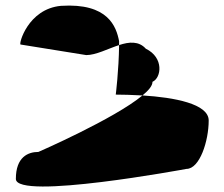

<svg xmlns="http://www.w3.org/2000/svg" viewBox="-20 -712 804 690"><path d="M37 -69C37 9 650 -105 650 -105C698 -105 730 -206 730 -279C730 -339 606 -362 492 -369C391 -285 118 -166 118 -166C81 -166 37 -148 37 -69ZM54 -552 290 -514C325 -514 368 -537 408 -550V-564C398 -616 369 -702 199 -691C80 -680 46 -552 54 -552ZM396 -372C420 -372 454 -371 492 -369C515 -388 528 -404 528 -418C560 -432 570 -505 504 -537C479 -565 444 -562 408 -550C407 -459 396 -372 396 -372Z"/></svg>

Font: Ampere
Style: SCExt
Weight: 400
Version: Version 1